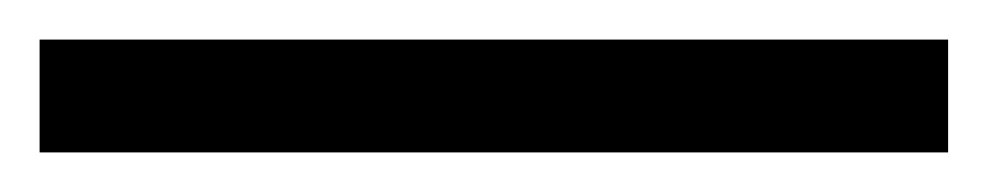

<svg xmlns="http://www.w3.org/2000/svg" viewBox="-21 60 499 97"><path d="M-1 137V80H458V137Z"/></svg>

Font: Red Hat Text VF
Style: Regular
Weight: 300
Designer: Pentagram, MCKL
Foundry: Pentagram, MCKL
Version: Version 1.023